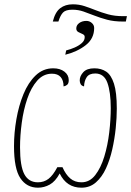

<svg xmlns="http://www.w3.org/2000/svg" viewBox="-20 -861 609 891"><path d="M225 -761Q236 -805 259.5 -823Q283 -841 318 -841Q347 -841 372.5 -832.5Q398 -824 424.5 -813.5Q451 -803 481.5 -794.5Q512 -786 551 -786H569L564 -761H551Q509 -761 477 -769.5Q445 -778 418.5 -788.5Q392 -799 367.5 -807.5Q343 -816 316 -816Q285 -816 272.5 -803Q260 -790 251 -761ZM287 -627Q307 -632 326.5 -640.5Q346 -649 359.5 -661Q373 -673 373 -688Q374 -698 364 -702.5Q354 -707 344 -712Q334 -717 334 -729Q334 -744 347.5 -754Q361 -764 381 -764Q395 -764 406 -754.5Q417 -745 417 -731Q417 -682 378 -651.5Q339 -621 283 -607ZM156 10Q104 10 74.5 -34Q45 -78 45 -183Q45 -244 56 -307.5Q67 -371 89 -424.5Q111 -478 145.5 -511Q180 -544 227 -544Q259 -544 279 -528.5Q299 -513 299 -489Q299 -473 291 -467Q283 -461 275 -460Q275 -488 261.5 -503.5Q248 -519 221 -519Q181 -519 152.5 -486.5Q124 -454 106.5 -402.5Q89 -351 81 -291.5Q73 -232 73 -177Q73 -90 93 -52.5Q113 -15 156 -15Q184 -15 205 -31Q226 -47 246 -85H270Q285 -51 306 -33Q327 -15 358 -15Q396 -15 422 -48.5Q448 -82 464 -134.5Q480 -187 487 -247Q494 -307 494 -359Q494 -433 478.5 -476.5Q463 -520 422 -520Q394 -520 382.5 -503Q371 -486 370 -460Q358 -463 354 -471Q350 -479 350 -488Q350 -508 366.5 -526Q383 -544 418 -544Q450 -544 473 -528.5Q496 -513 509 -472.5Q522 -432 522 -357Q522 -315 517 -266Q512 -217 501 -168Q490 -119 471.5 -79Q453 -39 425 -14.5Q397 10 358 10Q289 10 257 -56Q237 -19 211 -4.5Q185 10 156 10Z"/></svg>

Font: Noto Serif Thin
Style: Italic
Weight: 100
Italic angle: -12°
Designer: Monotype Design Team
Foundry: Monotype Imaging Inc.
Version: Version 2.014; ttfautohint (v1.8.4.7-5d5b)